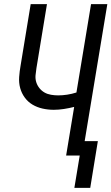

<svg xmlns="http://www.w3.org/2000/svg" viewBox="-20 -755 541 932"><path d="M341 157 367 0H301L340 -236Q316 -230 290.5 -226Q265 -222 241 -222Q213 -222 186.5 -228Q160 -234 138 -247Q116 -260 100.5 -281Q85 -302 78 -327.5Q71 -353 73 -381Q75 -409 80 -437L129 -735H208L157 -425Q154 -407 152.5 -389.5Q151 -372 156 -356Q161 -340 171.5 -327Q182 -314 196 -306Q210 -298 227.5 -295Q245 -292 262 -292Q284 -292 306.5 -295.5Q329 -299 351 -306L422 -735H501L391 -70H455L418 157Z"/></svg>

Font: Iosevka SS18
Style: Italic
Weight: 400
Italic angle: -9°
Monospace: yes
Designer: Belleve Invis
Foundry: Belleve Invis
Version: Version 25.1.1; ttfautohint (v1.8.4)